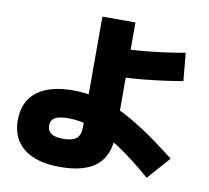

<svg xmlns="http://www.w3.org/2000/svg" viewBox="-92 -913 1184 1087"><g transform="rotate(10 500.0 -370.0)"><path d="M320 70Q186 70 113 13Q40 -44 40 -150Q40 -257 112 -313.5Q184 -370 320 -370Q389 -370 455.5 -355Q522 -340 593.5 -306.5Q665 -273 747.5 -218.5Q830 -164 930 -85L815 45Q711 -45 625.5 -101.5Q540 -158 465.5 -184Q391 -210 320 -210Q268 -210 244 -196Q220 -182 220 -150Q220 -90 310 -90Q363 -90 386.5 -109Q410 -128 410 -170V-810H600V-170Q600 -47 531.5 11.5Q463 70 320 70ZM495 -650Q589 -650 695 -660.5Q801 -671 910 -690L925 -530Q814 -511 706.5 -500.5Q599 -490 505 -490Z"/></g></svg>

Font: M PLUS 2 Black
Style: Regular
Weight: 900
Designer: Coji Morishita
Foundry: UNDERFOREST DESIGN
Version: Version 1.001